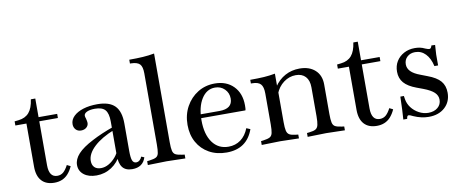

<svg xmlns="http://www.w3.org/2000/svg" viewBox="-65 -995 3068 1280"><g transform="rotate(-10 1469.5 -355.0)"><path d="M216 11Q160 11 130 -22Q100 -55 100 -118V-410H25V-438L52 -441Q98 -446 123.5 -475.5Q149 -505 157 -564H187V-112Q187 -72 201 -51.5Q215 -31 243 -31Q267 -31 284 -45.5Q301 -60 317 -91L341 -79Q335 -65 326.5 -51.5Q318 -38 308 -27Q273 11 216 11ZM180 -410V-438H313V-410Z M743 12Q698 12 677 -15Q656 -42 656 -99V-326Q656 -381 635.5 -404.5Q615 -428 566 -428Q532 -428 512 -418.5Q492 -409 492 -393Q492 -389 493.5 -384Q495 -379 497 -373Q502 -352 502 -344Q502 -326 488 -313.5Q474 -301 451 -301Q429 -301 415.5 -315.5Q402 -330 402 -352Q402 -382 426 -405.5Q450 -429 491.5 -442Q533 -455 587 -455Q668 -455 705.5 -417Q743 -379 743 -297V-111Q743 -65 750.5 -46.5Q758 -28 776 -28Q789 -28 799.5 -37Q810 -46 815 -60L835 -52Q815 12 743 12ZM501 12Q448 12 416 -13Q384 -38 384 -79Q384 -118 416.5 -153.5Q449 -189 519 -225Q549 -241 587.5 -257.5Q626 -274 669 -289L670 -268Q579 -232 529 -185Q479 -138 479 -90Q479 -62 494.5 -46.5Q510 -31 539 -31Q566 -31 592 -46Q618 -61 638.5 -85.5Q659 -110 668 -140L674 -101Q649 -48 603 -18Q557 12 501 12Z M849 3V-23L865 -25Q896 -29 910 -36.5Q924 -44 928 -63.5Q932 -83 932 -122V-603Q932 -648 915.5 -665.5Q899 -683 857 -684H849V-710Q902 -710 941.5 -712.5Q981 -715 1019 -722V-122Q1019 -83 1023.5 -63.5Q1028 -44 1042.5 -36.5Q1057 -29 1087 -25L1103 -23V3L976 0Z M1382 12Q1315 12 1264 -16.5Q1213 -45 1184.5 -96Q1156 -147 1156 -214Q1156 -283 1186 -337.5Q1216 -392 1267 -423.5Q1318 -455 1382 -455Q1461 -455 1508.5 -406.5Q1556 -358 1556 -277Q1556 -267 1555.5 -257.5Q1555 -248 1553 -243H1235L1237 -269H1382Q1470 -269 1470 -338Q1470 -376 1444 -402Q1418 -428 1379 -428Q1322 -428 1287.5 -373Q1253 -318 1253 -228Q1253 -133 1292.5 -78.5Q1332 -24 1401 -24Q1448 -24 1483.5 -50Q1519 -76 1538 -125L1564 -114Q1519 12 1382 12Z M1931 3V-23L1949 -25Q1977 -28 1990.5 -36Q2004 -44 2008.5 -64Q2013 -84 2013 -122V-318Q2013 -365 1989.5 -390.5Q1966 -416 1924 -416Q1879 -416 1841.5 -388Q1804 -360 1786 -313L1784 -362Q1814 -407 1858 -431Q1902 -455 1956 -455Q2022 -455 2061 -419.5Q2100 -384 2100 -322V-122Q2100 -83 2104.5 -63.5Q2109 -44 2123 -36.5Q2137 -29 2167 -25L2183 -23V3L2057 0ZM1620 3V-23L1636 -25Q1666 -29 1680 -36.5Q1694 -44 1698.5 -63.5Q1703 -83 1703 -122V-331Q1703 -376 1686 -394.5Q1669 -413 1628 -413H1620V-438Q1675 -438 1713.5 -440.5Q1752 -443 1789 -450V-370L1790 -368V-122Q1790 -83 1794.5 -63.5Q1799 -44 1812.5 -36Q1826 -28 1854 -25L1872 -23V3L1746 0Z M2399 11Q2343 11 2313 -22Q2283 -55 2283 -118V-410H2208V-438L2235 -441Q2281 -446 2306.5 -475.5Q2332 -505 2340 -564H2370V-112Q2370 -72 2384 -51.5Q2398 -31 2426 -31Q2450 -31 2467 -45.5Q2484 -60 2500 -91L2524 -79Q2518 -65 2509.5 -51.5Q2501 -38 2491 -27Q2456 11 2399 11ZM2363 -410V-438H2496V-410Z M2750 12Q2700 12 2648 -11Q2636 -17 2629.5 -19.5Q2623 -22 2619 -22Q2613 -22 2610 -17.5Q2607 -13 2605 0H2579L2583 -66L2586 -154H2610L2613 -134Q2618 -101 2638 -74.5Q2658 -48 2688.5 -31.5Q2719 -15 2752 -15Q2791 -15 2815.5 -35.5Q2840 -56 2840 -89Q2840 -117 2818 -138Q2796 -159 2746 -178L2703 -194Q2646 -215 2619.5 -245.5Q2593 -276 2593 -321Q2593 -361 2611.5 -391Q2630 -421 2662.5 -438.5Q2695 -456 2736 -456Q2754 -456 2770 -453Q2786 -450 2807 -440Q2824 -433 2832 -433Q2844 -433 2849 -454L2874 -453L2870 -388V-315H2845Q2833 -369 2804 -399Q2775 -429 2734 -429Q2701 -429 2680 -409.5Q2659 -390 2659 -359Q2659 -332 2679.5 -311Q2700 -290 2744 -274L2788 -257Q2848 -235 2874.5 -204Q2901 -173 2901 -125Q2901 -64 2859.5 -26Q2818 12 2750 12Z"/></g></svg>

Font: Baskervville Medium
Style: Regular
Weight: 500
Version: Version 1.100